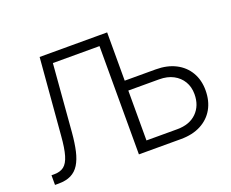

<svg xmlns="http://www.w3.org/2000/svg" viewBox="-117 -921 1339 1113"><g transform="rotate(-20 552.5 -364.0)"><path d="M46.9 0V-59.6H64Q101.1 -59.6 123.8 -77.1Q146.5 -94.7 159.2 -137.5Q171.9 -180.2 177.7 -255.9L216.8 -727.5H579.6V-668H276.9L243.2 -252.4Q237.8 -188.5 227.1 -141.1Q216.3 -93.8 196.8 -62.3Q177.2 -30.8 146.2 -15.4Q115.2 0 69.3 0ZM613.8 -429.7H824.2Q895 -429.7 946.8 -403.1Q998.5 -376.5 1026.6 -328.6Q1054.7 -280.8 1054.7 -217.8Q1054.7 -151.9 1026.9 -103Q999 -54.2 947.3 -27.1Q895.5 0 824.2 0H564.5V-727.5H633.3V-61H823.2Q899.4 -61 943.1 -104.2Q986.8 -147.5 986.8 -218.3Q986.8 -262.7 966.8 -296.4Q946.8 -330.1 910.4 -349.4Q874 -368.7 823.2 -368.7H613.8Z"/></g></svg>

Font: Inter 18pt Light
Style: Regular
Weight: 300
Designer: Rasmus Andersson
Foundry: rsms
Version: Version 4.001;git-66647c0bb